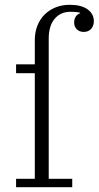

<svg xmlns="http://www.w3.org/2000/svg" viewBox="-20 -780 411 800"><path d="M47 -35H125V-475H47V-512H125V-612Q125 -646 136 -673.5Q147 -701 166.5 -720Q186 -739 212.5 -749.5Q239 -760 270 -760Q319 -760 345 -741Q371 -722 371 -692Q371 -672 359.5 -659.5Q348 -647 329 -647Q311 -647 300 -658Q289 -669 289 -686Q289 -715 314 -725V-727Q306 -729 296 -730Q286 -731 275 -731Q232 -731 207.5 -701.5Q183 -672 183 -619V-35H281V0H47Z"/></svg>

Font: IBM Plex Serif Light
Style: Regular
Weight: 300
Designer: Mike Abbink, Paul van der Laan, Pieter van Rosmalen
Foundry: Bold Monday
Version: Version 3.001